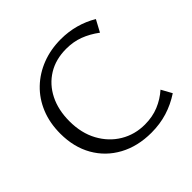

<svg xmlns="http://www.w3.org/2000/svg" viewBox="-172 -827 996 996"><g transform="rotate(-45 326.5 -329.0)"><path d="M395 9Q295 9 218.5 -32.5Q142 -74 99.5 -148.5Q57 -223 57 -322Q57 -400 83 -463.5Q109 -527 156.5 -572.5Q204 -618 267.5 -642.5Q331 -667 406 -667Q461 -667 512 -653Q563 -639 608 -612L573 -547Q530 -579 486 -595.5Q442 -612 390 -612Q313 -612 256 -577Q199 -542 167.5 -479.5Q136 -417 136 -334Q136 -247 171.5 -182Q207 -117 267 -81Q327 -45 401 -45Q457 -45 503 -64Q549 -83 586 -116L618 -58Q568 -25 513 -8Q458 9 395 9Z"/></g></svg>

Font: Ysabeau Office
Style: Regular
Weight: 400
Designer: Christian Thalmann (Catharsis Fonts)
Version: Version 2.001;gftools[0.9.30]; featfreeze: tnum,lnum,ss02